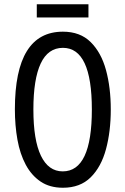

<svg xmlns="http://www.w3.org/2000/svg" viewBox="-20 -873 590 903"><path d="M501 -358Q501 -255 478.5 -171.5Q456 -88 406.5 -39Q357 10 276 10Q214 10 171 -19Q128 -48 101 -98.5Q74 -149 62 -216Q50 -283 50 -359Q50 -724 276 -724Q357 -724 406.5 -675Q456 -626 478.5 -543.5Q501 -461 501 -358ZM137 -358Q137 -214 172.5 -140.5Q208 -67 275 -67Q412 -67 412 -358Q412 -648 276 -648Q206 -648 171.5 -574.5Q137 -501 137 -358ZM396 -853V-791H153V-853Z"/></svg>

Font: Noto Sans Bengali UI ExtraCondensed
Style: Regular
Weight: 400
Width: 2
Designer: Jelle Bosma - Monotype Design Team
Foundry: Monotype Imaging Inc.
Version: Version 2.003; ttfautohint (v1.8.4.7-5d5b)